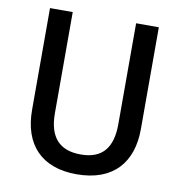

<svg xmlns="http://www.w3.org/2000/svg" viewBox="-81 -789 825 874"><g transform="rotate(10 331.5 -352.0)"><path d="M583 -243V-714H478V-248C478 -140 434 -82 333 -82C235 -82 185 -135 185 -247V-714H80V-244C80 -84 167 10 330 10C500 10 583 -90 583 -243Z"/></g></svg>

Font: Noto Sans Myanmar SemiCondensed Medium
Style: Regular
Weight: 500
Width: 4
Designer: Monotype Design Team
Foundry: Monotype Imaging Inc.
Version: Version 2.107